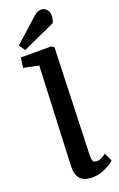

<svg xmlns="http://www.w3.org/2000/svg" viewBox="-187 -1032 679 1093"><g transform="rotate(-20 152.5 -485.0)"><path d="M103 -688 12 -707 20 -767H204L220 -756L198 -106Q198 -85 203 -74.5Q208 -64 227 -64Q250 -64 282 -89L305 -39Q295 -30 275 -17.5Q255 -5 228.5 4.5Q202 14 172 14Q119 14 97 -12Q75 -38 77 -87ZM172 -960Q186 -972 196.5 -978Q207 -984 221 -984Q240 -984 253.5 -969.5Q267 -955 267 -931Q267 -910 258 -889L58 -798L33 -835Z"/></g></svg>

Font: Literata 12pt SemiBold
Style: Italic
Weight: 600
Italic angle: -2°
Designer: Latin by Veronika Burian and Jose Scaglione. Greek by Irene Vlachou. Cyrillic by Vera Evstafieva
Foundry: TypeTogether
Version: Version 3.002